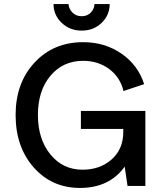

<svg xmlns="http://www.w3.org/2000/svg" viewBox="-20 -917 793 947"><path d="M390 -709Q497 -709 579 -652.5Q661 -596 691 -502L589 -468Q573 -536 518.5 -576.5Q464 -617 390 -617Q291 -617 229 -543.5Q167 -470 167 -350Q167 -231 228.5 -155.5Q290 -80 387 -80Q474 -80 531 -131Q588 -182 588 -266V-281H379V-370H697V0H609L595 -95Q519 10 375 10Q236 10 146.5 -91Q57 -192 57 -350Q57 -508 150.5 -608.5Q244 -709 390 -709ZM244 -897H318Q320 -872 338 -854.5Q356 -837 383 -837Q410 -837 427.5 -854.5Q445 -872 446 -897H521Q521 -843 481.5 -804.5Q442 -766 383 -766Q324 -766 284 -804.5Q244 -843 244 -897Z"/></svg>

Font: LT Superior Semi-bold
Style: Regular
Weight: 600
Designer: Daniel Lyons
Foundry: LyonsType
Version: Version 1.0